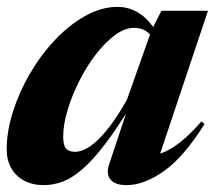

<svg xmlns="http://www.w3.org/2000/svg" viewBox="-22 -526 630 559"><path d="M295.5 -47 357 -231.5 366 -229.5Q321 -155 285 -107.8Q249 -60.5 218.5 -34Q188 -7.5 160.5 2.8Q133 13 105 13Q73 13 48.8 0.2Q24.5 -12.5 11 -36Q-2.5 -59.5 -2.5 -91.5Q-2.5 -144 15.8 -201.2Q34 -258.5 65.8 -312.8Q97.5 -367 138.8 -410.5Q180 -454 226.8 -480Q273.5 -506 320.5 -506Q354 -506 383.5 -487.2Q413 -468.5 437 -427L427.5 -407Q417 -427 402.5 -436Q388 -445 368.5 -445Q341.5 -445 312.8 -423.8Q284 -402.5 257 -367.5Q230 -332.5 208.8 -290.2Q187.5 -248 174.8 -205.8Q162 -163.5 162 -128Q162 -103 170.2 -93.5Q178.5 -84 197 -84Q209 -84 224.2 -90.8Q239.5 -97.5 258.5 -114.5Q277.5 -131.5 299.8 -161Q322 -190.5 347.5 -235.5L420 -440L448 -494.5H583.5L434.5 -49.5L419.5 -72.5Q439.5 -75.5 462 -86Q484.5 -96.5 509.8 -117.8Q535 -139 564.5 -172.5L573.5 -165Q513.5 -69 455.5 -28Q397.5 13 346.5 13Q313 13 299.8 -3.2Q286.5 -19.5 295.5 -47Z"/></svg>

Font: Newsreader 60pt
Style: Bold Italic
Weight: 700
Italic angle: -17°
Designer: Hugues Gentile
Foundry: Production Type
Version: Version 1.003